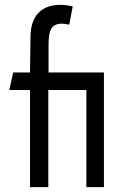

<svg xmlns="http://www.w3.org/2000/svg" viewBox="-20 -767 510 787"><path d="M232 -747C158 -749 105 -710 105 -615C104 -562 104 -515 103 -470H34L18 -398H103V0H178V-398H334V0H406V-470H179V-574C179 -626 181 -670 233 -670C240 -670 248 -669 264 -666L278 -741C258 -745 245 -747 232 -747Z"/></svg>

Font: Kreadon Medium
Style: Regular
Weight: 500
Designer: kohakuno
Foundry: StudioGnu
Version: Version 1.000;Glyphs 3.1.2 (3151)